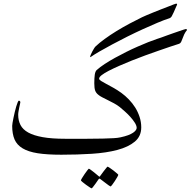

<svg xmlns="http://www.w3.org/2000/svg" viewBox="-20 -756 1039 1046"><path d="M999 -592.8Q988.8 -580.1 983.2 -567.9Q977.5 -555.7 974.1 -545.4Q970.7 -535.2 966.8 -527.6Q962.9 -520 956.1 -517.6Q936 -511.2 906.7 -501.5Q877.4 -491.7 842.8 -479.5Q808.1 -467.3 770.8 -453.9Q733.4 -440.4 697.8 -426Q662.1 -411.6 629.9 -397.5Q597.7 -383.3 573 -370.6Q548.3 -357.9 534.2 -346.9Q520 -335.9 520 -327.6Q520 -321.8 530.8 -314.9Q541.5 -308.1 558.6 -299.1Q575.7 -290 597.2 -278.1Q618.7 -266.1 641.1 -250Q662.6 -234.4 682.1 -214.1Q701.7 -193.8 716.6 -170.2Q731.4 -146.5 740.5 -118.9Q749.5 -91.3 749.5 -62Q749.5 -13.7 714.4 15.6Q679.2 44.9 619.4 60.8Q559.6 76.7 480.5 81.8Q401.4 86.9 314 86.9Q236.8 86.9 185.5 78.9Q134.3 70.8 103.3 52.2Q72.3 33.7 59.3 3.7Q46.4 -26.4 46.4 -70.3Q46.4 -74.7 48.3 -86.9Q50.3 -99.1 53.5 -114.3Q56.6 -129.4 60.5 -146Q64.5 -162.6 68.6 -176.3Q72.8 -189.9 76.4 -198.7Q80.1 -207.5 83 -207.5Q86.4 -207.5 88.6 -204.8Q90.8 -202.1 90.8 -199.2Q90.8 -196.8 88.9 -189Q86.9 -181.2 85 -171.1Q83 -161.1 81.1 -150.1Q79.1 -139.2 79.1 -130.9Q79.1 -99.1 91.8 -74.7Q104.5 -50.3 134 -33.9Q163.6 -17.6 212.6 -8.8Q261.7 0 334 0H454.1Q504.9 0 540.3 -1Q575.7 -2 598.4 -3.2Q621.1 -4.4 636.2 -7.8Q661.1 -13.2 678 -19.5Q694.8 -25.9 705.1 -33Q715.3 -40 720 -46.9Q724.6 -53.7 724.6 -59.1Q724.6 -71.3 714.6 -87.2Q704.6 -103 690.4 -118.9Q676.3 -134.8 660.2 -148.9Q644 -163.1 632.3 -172.9Q618.7 -183.6 601.6 -192.9Q584.5 -202.1 568.1 -210.2Q551.8 -218.3 537.6 -225.6Q523.4 -232.9 516.1 -239.3Q503.4 -249 498.5 -262.5Q493.7 -275.9 493.7 -302.2Q493.7 -331.1 496.3 -349.1Q499 -367.2 506.8 -374.5Q524.9 -390.6 550.5 -407.5Q576.2 -424.3 606 -440.7Q635.7 -457 667.5 -472.9Q699.2 -488.8 730 -502.2Q760.7 -515.6 787.6 -526.4Q814.5 -537.1 835.4 -543.9Q843.8 -546.4 858.2 -551.5Q872.6 -556.6 889.6 -563Q906.7 -569.3 924.6 -575.4Q942.4 -581.5 957.3 -586.7Q972.2 -591.8 981.9 -595Q991.7 -598.1 993.7 -598.1Q995.6 -598.1 996.3 -596.4Q997.1 -594.7 999 -592.8ZM944.8 -730.5Q944.8 -730 940.4 -721.2Q936 -712.4 926.8 -689.9Q921.4 -677.2 915.8 -667.7Q910.2 -658.2 900.9 -655.8Q874.5 -647.5 837.4 -631.8Q800.3 -616.2 758.1 -596.9Q715.8 -577.6 672.9 -556.2Q629.9 -534.7 591.3 -513.9Q552.7 -493.2 522.2 -475.6Q491.7 -458 476.1 -446.8Q474.1 -444.8 472.2 -444.8Q470.7 -444.8 471.2 -446.8Q471.2 -450.2 474.6 -458.3Q478 -466.3 482.9 -475.6Q487.8 -484.9 492.7 -492.7Q497.6 -500.5 501 -503.4Q520.5 -522 550.3 -543.7Q580.1 -565.4 614.7 -586.7Q649.4 -607.9 685.5 -627.2Q721.7 -646.5 753.9 -662.1Q761.7 -666 778.1 -672.9Q794.4 -679.7 814.5 -688Q834.5 -696.3 856.2 -704.6Q877.9 -712.9 896 -720Q914.1 -727.1 925.8 -731.7Q937.5 -736.3 939.5 -736.3Q944.8 -736.3 944.8 -730.5ZM624.5 196.3Q624.5 198.7 618.7 209Q612.8 219.2 605.5 230.5Q598.1 241.7 591.3 250.7Q584.5 259.8 582 259.8Q580.6 259.8 572 253.7Q563.5 247.6 553.2 239.7Q541.5 231.4 526.9 219.7Q524.4 217.3 522 217.3Q520 217.3 517.6 219.7Q507.8 233.9 500 245.1Q492.7 254.9 486.8 262.5Q481 270 479 270Q477.1 270 467.8 263.9Q458.5 257.8 448 250.2Q437.5 242.7 429.2 235.6Q420.9 228.5 420.9 226.6Q420.9 224.1 427 213.9Q433.1 203.6 440.9 192.4Q448.7 181.2 455.6 172.1Q462.4 163.1 463.4 163.1Q466.8 163.1 475.1 169.7Q483.4 176.3 492.7 183.1Q503.4 191.4 516.1 202.6Q520 206.5 522 206.5Q523.9 206.5 526.9 201.2Q536.6 187.5 544.9 176.8Q552.2 168 558.3 159.9Q564.5 151.9 565.9 151.9Q567.9 151.9 577.6 158.2Q587.4 164.6 597.7 172.6Q607.9 180.7 616.2 187.7Q624.5 194.8 624.5 196.3Z"/></svg>

Font: Accordance
Style: Regular
Weight: 400
Version: Version 1.1 (build May 11, 2018) Miklal Software Solutions, 